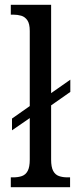

<svg xmlns="http://www.w3.org/2000/svg" viewBox="-20 -780 321 800"><path d="M25 0V-41H35Q56 -41 71.5 -46.5Q87 -52 95.5 -68Q104 -84 104 -115V-288L30 -237V-286L104 -338V-651Q104 -681 94 -695.5Q84 -710 68.5 -714.5Q53 -719 35 -719H25V-760H193V-392L273 -448V-397L193 -341V-115Q193 -84 201.5 -68Q210 -52 225.5 -46.5Q241 -41 261 -41H272V0Z"/></svg>

Font: Noto Serif Khmer Condensed
Style: Regular
Weight: 400
Width: 3
Designer: Danh Hong and the Monotype Design Team
Foundry: Monotype Imaging Inc.
Version: Version 2.004